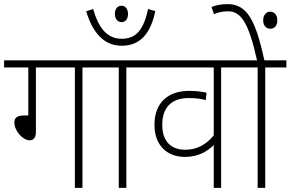

<svg xmlns="http://www.w3.org/2000/svg" viewBox="-20 -916 1416 936"><path d="M155 -587H345V0H382V-587H485V-622H0V-587H118V-353H96C62 -353 50 -340 50 -319C50 -279 90 -232 125 -232C142 -232 155 -244 155 -272Z M596 -587H699V-622H471V-587H559V0H596Z M540 -848C540 -822 556 -808 572 -808C590 -808 604 -821 604 -848C604 -873 591 -888 572 -888C554 -888 540 -874 540 -848ZM737 -862 702 -872C681 -775 646 -727 574 -727C502 -727 461 -779 434 -872L400 -861C433 -753 489 -693 573 -693C661 -693 714 -749 737 -862Z M1161 -587V-622H685V-587H1022V-256C985 -211 940 -186 883 -186C819 -186 771 -221 771 -308C771 -395 819 -438 900 -438C937 -438 961 -434 983 -428L987 -464C966 -469 937 -473 902 -473C799 -473 733 -415 733 -308C733 -205 797 -151 881 -151C948 -151 992 -179 1022 -209V0H1058V-587Z M1273 -587H1376V-622H1269C1226 -816 1186 -896 1089 -896C1056 -896 1032 -890 1011 -882L1023 -847C1041 -855 1065 -861 1091 -861C1155 -861 1192 -806 1233 -622H1148V-587H1236V0H1273ZM1263 -817C1263 -790 1279 -776 1297 -776C1317 -776 1332 -789 1332 -817C1332 -842 1318 -859 1297 -859C1278 -859 1263 -843 1263 -817Z"/></svg>

Font: Noto Sans SemiCondensed ExtraLight
Style: Regular
Weight: 200
Width: 4
Designer: Monotype Design Team
Foundry: Monotype Imaging Inc.
Version: Version 2.013